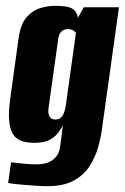

<svg xmlns="http://www.w3.org/2000/svg" viewBox="-20 -520 429 660"><path d="M143 120Q127 120 105.5 118.5Q84 117 63 115.5Q42 114 26.5 112Q11 110 8 109L18 38Q32 40 59 42.5Q86 45 104 45Q116 45 129 43Q142 41 154 34.5Q166 28 175 16Q184 4 187 -17L196 -89Q191 -79 181 -65Q171 -51 152 -40Q133 -29 98 -29Q77 -29 58.5 -34Q40 -39 28 -54Q16 -69 12 -100.5Q8 -132 16 -187L44 -389Q51 -439 73 -462.5Q95 -486 121 -493Q147 -500 166 -500Q187 -500 204 -498Q221 -496 232.5 -487.5Q244 -479 248 -459L268 -495H389L332 -87Q328 -53 318 -16.5Q308 20 288 51Q268 82 233 101Q198 120 143 120ZM170 -109Q181 -109 188 -114.5Q195 -120 199.5 -131Q204 -142 206 -156L241 -407Q239 -410 236 -412.5Q233 -415 228 -417.5Q223 -420 213 -420Q200 -420 190.5 -411Q181 -402 179 -378L147 -150Q145 -137 147 -129Q149 -121 152 -117Q155 -113 160 -111Q165 -109 170 -109Z"/></svg>

Font: Alumni Sans ExtraBold
Style: Italic
Weight: 800
Italic angle: -8°
Designer: Robert E. Leuschke
Foundry: Robert E. Leuschke
Version: Version 1.016